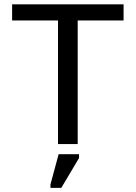

<svg xmlns="http://www.w3.org/2000/svg" viewBox="-20 -679 640 905"><path d="M346.2 -582.5V0H253.4V-582.5H37.1V-658.7H562.5V-582.5ZM217.8 206.5V190.4L256.3 47.9H352.5V65.9L269 206.5Z"/></svg>

Font: Cousine
Style: Regular
Weight: 400
Monospace: yes
Designer: Steve Matteson
Foundry: Ascender Corporation
Version: Version 1.20